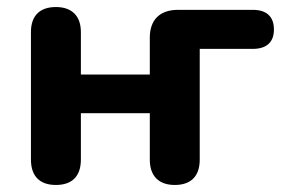

<svg xmlns="http://www.w3.org/2000/svg" viewBox="-20 -518 808 546"><path d="M139 8C185 8 210 -17 210 -64V-196H406V-64C406 -17 432 8 477 8C523 8 548 -17 548 -64V-379H699C738 -379 759 -398 759 -434C759 -471 738 -490 699 -490H486C435 -490 406 -462 406 -411V-306H210V-427C210 -473 184 -498 139 -498C93 -498 68 -473 68 -427V-64C68 -17 93 8 139 8Z"/></svg>

Font: SN Pro
Style: Bold
Weight: 700
Designer: Tobias Whetton
Foundry: Supernotes
Version: Version 1.003;Glyphs 3.3 (3324)